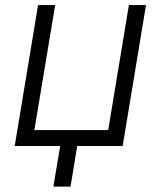

<svg xmlns="http://www.w3.org/2000/svg" viewBox="-20 -562 619 739"><path d="M36.6 0 126.5 -542.5H192.4L112.3 -61.5H396.5L476.1 -542.5H542L452.1 0ZM185.5 156.2 215.8 -24.9H281.2L251.5 156.2Z"/></svg>

Font: Inter 16pt Light
Style: Italic
Weight: 300
Italic angle: -9.3988°
Version: Version 4.001;git-66647c0bb